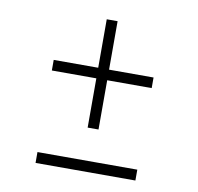

<svg xmlns="http://www.w3.org/2000/svg" viewBox="-68 -642 737 714"><g transform="rotate(10 300.0 -285.0)"><path d="M111 1V-40H488V1ZM279 -162V-348H111V-388H279V-571H320V-388H488V-348H320V-162Z"/></g></svg>

Font: Red Hat Display VF
Style: Regular
Weight: 300
Designer: Pentagram, MCKL
Foundry: Pentagram, MCKL
Version: Version 1.023